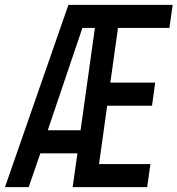

<svg xmlns="http://www.w3.org/2000/svg" viewBox="-36 -770 730 790"><path d="M-15.5 0 245.5 -750H674.5L661 -655H449.5L418 -430H602.5L589.5 -335H405L371.5 -95H583L569.5 0H263L282.5 -139H130L82 0ZM160.5 -234H295.5L354.5 -655H303Z"/></svg>

Font: Mohave Light Medium
Style: Italic
Weight: 500
Italic angle: -8°
Version: Version 2.003